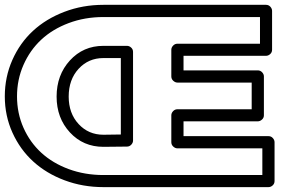

<svg xmlns="http://www.w3.org/2000/svg" viewBox="-32 -746 1173 791"><path d="M-12.2 -349.1Q-12.2 -428.7 18.8 -498.8Q49.8 -568.8 103.8 -618.7Q157.7 -668.5 233.2 -697.3Q308.6 -726.1 394 -726.1H1064Q1074.7 -726.1 1081.8 -718.3Q1088.9 -710.4 1088.9 -701.2V-541Q1088.9 -530.3 1081.1 -523.2Q1073.2 -516.1 1064 -516.1H724.1V-456.1H1029.8Q1040.5 -456.1 1047.9 -448.2Q1055.2 -440.4 1055.2 -431.2V-271Q1055.2 -260.3 1047.1 -253.2Q1039.1 -246.1 1029.8 -246.1H724.1V-185.1H1074.2Q1085 -185.1 1092 -177.2Q1099.1 -169.4 1099.1 -160.2V0Q1099.1 10.7 1091.3 17.8Q1083.5 24.9 1074.2 24.9H394Q309.1 24.9 234.1 -3.2Q159.2 -31.2 105 -80.6Q50.8 -129.9 19.3 -199.5Q-12.2 -269 -12.2 -349.1ZM38.1 -349.1Q38.1 -279.8 64.7 -219.7Q91.3 -159.7 138.2 -116.7Q185.1 -73.7 251.2 -49.3Q317.4 -24.9 394 -24.9H1048.8V-134.8H699.2Q689.9 -134.8 681.9 -142.1Q673.8 -149.4 673.8 -160.2V-271Q673.8 -280.3 681.2 -288.1Q688.5 -295.9 699.2 -295.9H1004.9V-405.8H699.2Q689.9 -405.8 681.9 -413.1Q673.8 -420.4 673.8 -431.2V-541Q673.8 -550.3 681.2 -558.1Q688.5 -565.9 699.2 -565.9H1039.1V-675.8H394Q317.4 -675.8 251 -650.9Q184.6 -626 137.9 -582.5Q91.3 -539.1 64.7 -478.5Q38.1 -418 38.1 -349.1ZM201.2 -348.1Q201.2 -437 256.1 -497.1Q311 -557.1 394 -557.1H491.2Q500.5 -557.1 508.3 -550Q516.1 -543 516.1 -532.2V-167Q516.1 -157.7 508.8 -149.9Q501.5 -142.1 491.2 -142.1L394 -141.1Q311 -141.1 256.1 -200.4Q201.2 -259.8 201.2 -348.1ZM251 -348.1Q251 -279.3 291.7 -235.1Q332.5 -190.9 394 -190.9L465.8 -191.9V-506.8H394Q332.5 -506.8 291.7 -462.4Q251 -418 251 -348.1Z"/></svg>

Font: Trueno ExtraBold Outline
Style: Regular
Weight: 800
Width: 6
Designer: Julieta Ulanovsky
Foundry: Julieta Ulanovsky
Version: Version 3.001b | FøM Fix